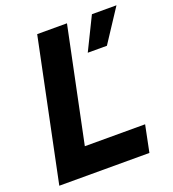

<svg xmlns="http://www.w3.org/2000/svg" viewBox="-133 -831 841 933"><g transform="rotate(-20 287.5 -364.5)"><path d="M365 -560 448 -729H575L464 -560ZM14 0 165 -729H319L194 -127L185 -138H508L480 0Z"/></g></svg>

Font: Mona Sans ExtraLight
Style: Bold Italic
Weight: 700
Italic angle: -11.6951°
Version: Version 2.000